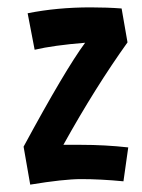

<svg xmlns="http://www.w3.org/2000/svg" viewBox="-20 -497 384 521"><path d="M62 4 44 -99Q157 -308 211 -381Q125 -374 74 -362L55 -461Q135 -477 226 -477Q270 -477 310 -474L326 -382Q238 -259 152 -104H200Q265 -104 328 -97L315 -5Q253 -11 200 -11Q153 -11 62 4Z"/></svg>

Font: Boogaloo
Style: Regular
Weight: 400
Designer: John Vargas Beltran
Foundry: John Vargas Beltran
Version: Version 1.001